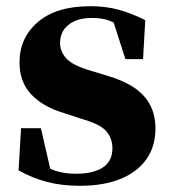

<svg xmlns="http://www.w3.org/2000/svg" viewBox="-20 -583 552 620"><path d="M238 17Q180 17 132 4.5Q84 -8 40 -33L48 -169H112L146 -22L92 -29V-65Q126 -43 156 -32.5Q186 -22 225 -22Q282 -22 312.5 -42.5Q343 -63 343 -104Q343 -136 323.5 -159Q304 -182 244 -199L186 -218Q119 -238 81 -278Q43 -318 43 -382Q43 -461 102.5 -512Q162 -563 272 -563Q322 -563 363.5 -551.5Q405 -540 449 -518L442 -392H385L339 -535L387 -517V-487Q357 -507 334 -516Q311 -525 276 -525Q230 -525 202 -503.5Q174 -482 174 -444Q174 -417 194 -394.5Q214 -372 272 -355L331 -337Q410 -313 446 -271.5Q482 -230 482 -168Q482 -110 452.5 -68.5Q423 -27 368.5 -5Q314 17 238 17Z"/></svg>

Font: Noto Serif TC ExtraLight Black
Style: Regular
Weight: 900
Version: Version 2.003-H1;hotconv 1.1.1;makeotfexe 2.6.0